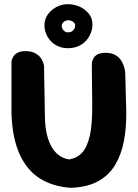

<svg xmlns="http://www.w3.org/2000/svg" viewBox="-20 -897 660 920"><path d="M319 3Q233 -3 171 -42Q109 -81 74 -158Q39 -235 35 -353V-603Q35 -603 37 -610.5Q39 -618 45 -627.5Q51 -637 64.5 -644.5Q78 -652 101 -652Q131 -652 149.5 -641.5Q168 -631 177 -617Q186 -603 188.5 -592.5Q191 -582 191 -582L195 -348Q195 -279 210 -233Q225 -187 251 -162.5Q277 -138 311 -133Q349 -139 373.5 -165.5Q398 -192 410.5 -247.5Q423 -303 422 -396L420 -585Q420 -585 420.5 -594Q421 -603 426 -614.5Q431 -626 445 -635Q459 -644 486 -644Q513 -644 530.5 -634.5Q548 -625 558 -611Q568 -597 572.5 -583Q577 -569 578.5 -559.5Q580 -550 580 -550L585 -361Q586 -287 574 -222.5Q562 -158 532.5 -108Q503 -58 451 -29Q399 0 319 3ZM305 -666Q272 -666 246.5 -681.5Q221 -697 207 -722.5Q193 -748 193 -776Q193 -805 209 -827.5Q225 -850 250.5 -863.5Q276 -877 305 -877Q335 -877 361.5 -865Q388 -853 405.5 -831.5Q423 -810 423 -779Q423 -752 409 -725.5Q395 -699 368.5 -682.5Q342 -666 305 -666ZM307 -742Q322 -742 331 -752Q340 -762 340 -774Q340 -786 329.5 -793Q319 -800 307 -800Q295 -800 285.5 -792Q276 -784 276 -773Q276 -761 284.5 -751.5Q293 -742 307 -742Z"/></svg>

Font: Sour Gummy
Style: Bold
Weight: 700
Designer: Stefie Justprince
Foundry: Eifetstype
Version: Version 1.000